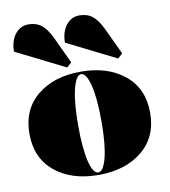

<svg xmlns="http://www.w3.org/2000/svg" viewBox="-79 -754 740 835"><g transform="rotate(-10 290.5 -337.0)"><path d="M461 -472 245 -580Q245 -627 268 -656.5Q291 -686 327 -686Q361 -686 384 -668Q407 -650 427 -608L482 -491ZM236 -472 20 -580Q20 -627 43 -656.5Q66 -686 102 -686Q136 -686 159 -668Q182 -650 202 -608L257 -491ZM483 -48.5Q409 12 290 12Q171 12 97.5 -48.5Q24 -109 24 -216Q24 -323 97.5 -383.5Q171 -444 290 -444Q409 -444 483 -383.5Q557 -323 557 -216Q557 -109 483 -48.5ZM290 -433Q268 -433 253.5 -375.5Q239 -318 239 -216Q239 -113 253 -56Q267 1 290 1Q313 1 327.5 -56.5Q342 -114 342 -216Q342 -318 327.5 -375.5Q313 -433 290 -433Z"/></g></svg>

Font: Arapey Black-Display
Style: Regular
Weight: 900
Designer: Eduardo Rodriguez Tunni
Foundry: Eduardo Rodriguez Tunni
Version: Version 4.000